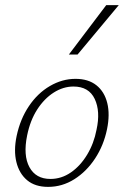

<svg xmlns="http://www.w3.org/2000/svg" viewBox="-20 -724 484 750"><path d="M168 6Q117 6 86 -20Q55 -46 44 -91Q33 -136 45 -193Q59 -259 93 -309.5Q127 -360 175 -388Q223 -416 275 -416Q325 -416 356.5 -391Q388 -366 399 -321.5Q410 -277 398 -219Q385 -156 351.5 -105Q318 -54 270.5 -24Q223 6 168 6ZM177 -25Q220 -25 257 -50.5Q294 -76 320.5 -120Q347 -164 357 -217Q373 -289 350 -337.5Q327 -386 267 -386Q227 -386 190 -362.5Q153 -339 125.5 -296.5Q98 -254 86 -195Q70 -117 95 -71Q120 -25 177 -25ZM249 -511 395 -704H444L283 -511Z"/></svg>

Font: Ysabeau Office ExtraLight
Style: Italic
Weight: 250
Italic angle: -12°
Designer: Christian Thalmann (Catharsis Fonts)
Version: Version 2.001;gftools[0.9.30]; featfreeze: tnum,lnum,ss02